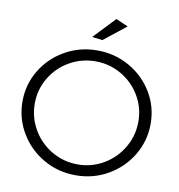

<svg xmlns="http://www.w3.org/2000/svg" viewBox="-95 -984 1005 1077"><g transform="rotate(10 407.0 -445.5)"><path d="M481 -897 550 -867 424 -767 364 -774ZM772 -351Q772 -254 723 -172Q674 -90 590.5 -42Q507 6 407 6Q307 6 223.5 -42Q140 -90 91 -172Q42 -254 42 -351Q42 -448 91 -529Q140 -610 223.5 -657.5Q307 -705 407 -705Q507 -705 590.5 -657.5Q674 -610 723 -529Q772 -448 772 -351ZM112 -351Q112 -271 152 -203Q192 -135 260 -95.5Q328 -56 408 -56Q487 -56 554.5 -95.5Q622 -135 662 -203Q702 -271 702 -351Q702 -431 662 -498Q622 -565 554.5 -604Q487 -643 408 -643Q328 -643 260 -604Q192 -565 152 -498Q112 -431 112 -351Z"/></g></svg>

Font: TypoPRO Montserrat
Style: Regular
Weight: 300
Designer: Julieta Ulanovsky
Foundry: Julieta Ulanovsky
Version: Version 6.001